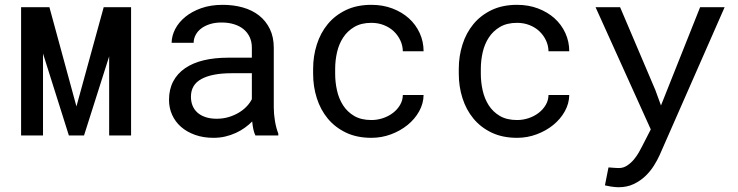

<svg xmlns="http://www.w3.org/2000/svg" viewBox="-20 -558 3040 791"><path d="M294.9 -119.6 407.2 -528.3H520V0H429.7V-325.7L326.2 0H263.7L157.2 -337.4V0H66.9V-528.3H183.6Z M1032.2 0Q1026.9 -10.3 1023.7 -25.6Q1020.5 -41 1019 -57.6Q1005.4 -43.9 988.5 -31.7Q971.7 -19.5 951.4 -10.3Q931.2 -1 908.2 4.4Q885.3 9.8 859.4 9.8Q817.4 9.8 783.4 -2.4Q749.5 -14.6 725.8 -35.4Q702.1 -56.2 689.2 -84.7Q676.3 -113.3 676.3 -146.5Q676.3 -189.9 693.6 -222.7Q710.9 -255.4 742.7 -277.1Q774.4 -298.8 819.1 -309.6Q863.8 -320.3 918.9 -320.3H1017.6V-361.8Q1017.6 -385.7 1008.8 -404.8Q1000 -423.8 983.9 -437.3Q967.8 -450.7 944.6 -458Q921.4 -465.3 892.6 -465.3Q865.7 -465.3 844.5 -458.5Q823.2 -451.7 808.6 -440.4Q793.9 -429.2 785.9 -413.8Q777.8 -398.4 777.8 -381.8H687Q687.5 -410.6 701.9 -438.5Q716.3 -466.3 743.4 -488.5Q770.5 -510.7 809.3 -524.4Q848.1 -538.1 897.5 -538.1Q942.4 -538.1 981 -527.1Q1019.5 -516.1 1047.6 -493.9Q1075.7 -471.7 1091.8 -438.5Q1107.9 -405.3 1107.9 -360.8V-115.2Q1107.9 -88.9 1112.8 -59.3Q1117.7 -29.8 1126.5 -7.8V0ZM872.6 -68.8Q898.9 -68.8 921.9 -75.7Q944.8 -82.5 963.6 -93.8Q982.4 -105 996.1 -119.4Q1009.8 -133.8 1017.6 -149.4V-256.3H933.6Q854.5 -256.3 810.5 -232.9Q766.6 -209.5 766.6 -159.2Q766.6 -139.6 773.2 -123Q779.8 -106.4 793 -94.5Q806.2 -82.5 826.2 -75.7Q846.2 -68.8 872.6 -68.8Z M1510.3 -63.5Q1534.7 -63.5 1557.9 -71.3Q1581.1 -79.1 1599.1 -93Q1617.2 -106.9 1628.2 -125.7Q1639.2 -144.5 1639.6 -166.5H1725.1Q1724.6 -131.3 1706.8 -99.4Q1689 -67.4 1659.2 -43.2Q1629.4 -19 1590.8 -4.6Q1552.2 9.8 1510.3 9.8Q1450.2 9.8 1405.3 -11.7Q1360.4 -33.2 1330.3 -69.6Q1300.3 -106 1285.2 -153.6Q1270 -201.2 1270 -253.9V-274.4Q1270 -326.7 1285.2 -374.5Q1300.3 -422.4 1330.3 -458.7Q1360.4 -495.1 1405.3 -516.6Q1450.2 -538.1 1510.3 -538.1Q1557.1 -538.1 1596.4 -523.2Q1635.7 -508.3 1664.3 -482.7Q1692.9 -457 1709 -421.9Q1725.1 -386.7 1725.1 -346.7H1639.6Q1639.2 -370.6 1629.2 -391.8Q1619.1 -413.1 1602.1 -429.2Q1585 -445.3 1561.3 -454.6Q1537.6 -463.9 1510.3 -463.9Q1468.3 -463.9 1439.7 -447Q1411.1 -430.2 1393.6 -403.1Q1376 -376 1368.4 -342.3Q1360.8 -308.6 1360.8 -274.4V-253.9Q1360.8 -219.2 1368.4 -185.3Q1376 -151.4 1393.3 -124.3Q1410.6 -97.2 1439.2 -80.3Q1467.8 -63.5 1510.3 -63.5Z M2110.4 -63.5Q2134.8 -63.5 2158 -71.3Q2181.2 -79.1 2199.2 -93Q2217.3 -106.9 2228.3 -125.7Q2239.3 -144.5 2239.7 -166.5H2325.2Q2324.7 -131.3 2306.9 -99.4Q2289.1 -67.4 2259.3 -43.2Q2229.5 -19 2190.9 -4.6Q2152.3 9.8 2110.4 9.8Q2050.3 9.8 2005.4 -11.7Q1960.4 -33.2 1930.4 -69.6Q1900.4 -106 1885.3 -153.6Q1870.1 -201.2 1870.1 -253.9V-274.4Q1870.1 -326.7 1885.3 -374.5Q1900.4 -422.4 1930.4 -458.7Q1960.4 -495.1 2005.4 -516.6Q2050.3 -538.1 2110.4 -538.1Q2157.2 -538.1 2196.5 -523.2Q2235.8 -508.3 2264.4 -482.7Q2293 -457 2309.1 -421.9Q2325.2 -386.7 2325.2 -346.7H2239.7Q2239.3 -370.6 2229.2 -391.8Q2219.2 -413.1 2202.1 -429.2Q2185.1 -445.3 2161.4 -454.6Q2137.7 -463.9 2110.4 -463.9Q2068.4 -463.9 2039.8 -447Q2011.2 -430.2 1993.7 -403.1Q1976.1 -376 1968.5 -342.3Q1960.9 -308.6 1960.9 -274.4V-253.9Q1960.9 -219.2 1968.5 -185.3Q1976.1 -151.4 1993.4 -124.3Q2010.7 -97.2 2039.3 -80.3Q2067.9 -63.5 2110.4 -63.5Z M2679.7 -187.5 2703.1 -123.5 2864.3 -528.3H2965.3L2697.3 81.5Q2688 102.1 2673.6 125Q2659.2 147.9 2638.7 167.5Q2618.2 187 2590.8 200.2Q2563.5 213.4 2527.8 213.4Q2521.5 213.4 2513.7 212.6Q2505.9 211.9 2498 210.7Q2490.2 209.5 2483.4 208Q2476.6 206.5 2472.2 205.6L2486.8 131.8Q2490.2 131.8 2496.1 132.3Q2502 132.8 2508.3 133.3Q2514.6 133.8 2520.5 134Q2526.4 134.3 2529.8 134.3Q2548.3 134.3 2563.7 124Q2579.1 113.8 2591.1 99.6Q2603 85.4 2611.6 70.3Q2620.1 55.2 2625 45.4L2661.1 -24.9L2433.6 -528.3H2534.7Z"/></svg>

Font: Roboto Mono
Style: Regular
Weight: 400
Designer: Google
Version: Version 2.000985; 2015; ttfautohint (v1.3)